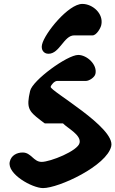

<svg xmlns="http://www.w3.org/2000/svg" viewBox="-20 -901 590 982"><path d="M195 -673C189 -648 202 -626 228 -626C285 -626 307 -720 359 -720H453C474 -720 495 -758 498 -773C511 -831 454 -881 401 -881C330 -881 208 -731 195 -673ZM30 -74C15 -11 145 61 200 61C281 61 526 -53 549 -153C571 -249 234 -437 239 -457C242 -468 259 -487 272 -487H419C436 -487 464 -505 468 -523C479 -570 425 -620 380 -620C324 -620 146 -490 134 -436C114 -350 126 -333 186 -287C193 -282 208 -270 209 -270H302C326 -245 396 -211 387 -170C378 -129 237 -73 193 -73C151 -73 140 -121 96 -121C66 -121 37 -106 30 -74Z"/></svg>

Font: Charger
Style: OversprayIt
Weight: 400
Designer: Jasper
Foundry: Cannot Into Space Fonts
Version: Version 0.980